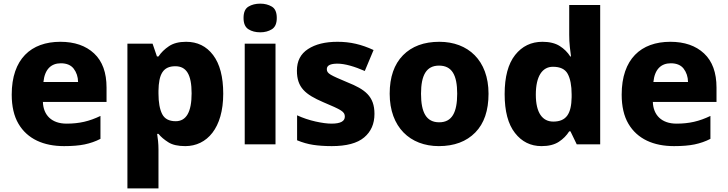

<svg xmlns="http://www.w3.org/2000/svg" viewBox="-20 -787 3969 1047"><path d="M309.1 -559.1C149.4 -559.1 43.9 -465.3 43.9 -271C43.9 -207 56.2 -153.8 80.6 -112.3C129.4 -28.8 218.3 9.8 329.1 9.8C373.5 9.8 411.1 6.8 441.4 0.5C471.7 -5.9 500.5 -15.6 527.8 -29.8V-154.8C466.8 -125.5 412.6 -112.8 342.8 -112.8C262.2 -112.8 216.3 -158.7 213.9 -231H561V-309.1C561 -391.1 538.6 -453.1 493.2 -495.6C447.8 -538.1 386.2 -559.1 309.1 -559.1ZM312 -441.9C343.3 -441.9 366.7 -432.1 381.8 -412.6C397 -392.6 405.3 -368.7 405.8 -339.8H216.8C224.1 -410.6 259.8 -441.9 312 -441.9Z M995.1 -559.1C956.5 -559.1 925.3 -551.3 901.4 -535.2C877.4 -519 858.4 -500.5 844.2 -479H835.9L812 -548.8H674.8V240.2H844.2V27.8C844.2 -3.9 840.8 -31.7 836.9 -57.1H844.2C857.4 -40.5 875.5 -25.4 897.9 -11.2C919.9 2.9 950.7 9.8 990.2 9.8C1108.9 9.8 1197.3 -88.9 1197.3 -275.9C1197.3 -368.2 1178.7 -438.5 1142.1 -486.8C1105.5 -535.2 1056.2 -559.1 995.1 -559.1ZM936 -425.8C996.1 -425.8 1024.9 -380.9 1024.9 -277.8C1024.9 -176.8 996.1 -126 938 -126C901.9 -126 877.4 -139.2 864.3 -165C851.1 -190.9 844.2 -228.5 844.2 -276.9V-292C845.7 -381.3 868.2 -425.8 936 -425.8Z M1399.4 -767.1C1374 -767.1 1352.5 -761.7 1335 -751C1316.9 -740.2 1308.1 -719.7 1308.1 -689C1308.1 -659.2 1316.9 -638.7 1335 -627.4C1352.5 -616.2 1374 -610.8 1399.4 -610.8C1423.3 -610.8 1444.3 -616.2 1462.4 -627.4C1480.5 -638.7 1489.3 -659.2 1489.3 -689C1489.3 -719.7 1480.5 -740.2 1462.4 -751C1444.3 -761.7 1423.3 -767.1 1399.4 -767.1ZM1314.5 -548.8V0H1482.4V-548.8Z M2022 -166C2022 -262.2 1970.2 -299.8 1875 -337.9C1780.8 -377.9 1762.2 -385.3 1762.2 -410.2C1762.2 -430.2 1781.7 -439.9 1820.3 -439.9C1861.3 -439.9 1914.6 -423.8 1969.2 -399.9L2017.1 -514.2C1950.7 -544.9 1890.6 -559.1 1820.3 -559.1C1753.4 -559.1 1700.2 -545.9 1659.7 -519.5C1619.1 -493.2 1599.1 -454.1 1599.1 -401.9C1599.1 -309.6 1645 -272 1742.2 -230C1842.8 -187.5 1860.4 -178.2 1860.4 -150.9C1860.4 -127 1838.9 -112.8 1788.1 -112.8C1764.2 -112.8 1734.9 -116.7 1700.2 -124.5C1665.5 -132.3 1631.8 -143.6 1600.1 -158.2V-22C1629.4 -9.8 1658.7 -1.5 1687.5 2.9C1716.3 7.3 1750.5 9.8 1789.1 9.8C1869.1 9.8 1928.2 -5.9 1965.8 -37.6C2003.4 -69.3 2022 -111.8 2022 -166Z M2644 -275.9C2644 -458 2532.2 -559.1 2376 -559.1C2292 -559.1 2226.1 -534.7 2177.7 -485.8C2129.4 -436.5 2105 -366.7 2105 -275.9C2105 -93.3 2216.8 9.8 2373 9.8C2457 9.8 2523.4 -15.1 2571.8 -64.5C2620.1 -113.8 2644 -184.1 2644 -275.9ZM2275.9 -275.9C2275.9 -377.4 2305.2 -429.2 2374 -429.2C2444.8 -429.2 2473.1 -377.4 2473.1 -275.9C2473.1 -173.8 2444.8 -120.1 2375 -120.1C2304.7 -120.1 2275.9 -173.8 2275.9 -275.9Z M2933.1 9.8C2971.7 9.8 3003.4 2 3027.3 -13.7C3051.3 -29.3 3069.8 -48.3 3084 -70.8H3090.8L3125 0H3252.9V-759.8H3084V-597.2C3084 -575.2 3085 -552.7 3087.4 -530.8C3089.8 -508.3 3091.8 -491.2 3093.8 -479H3089.8C3075.2 -502 3056.2 -521 3032.2 -536.1C3008.3 -551.3 2976.6 -559.1 2938 -559.1C2877 -559.1 2827.1 -535.2 2789.1 -487.3C2751 -439 2731.9 -368.2 2731.9 -273.9C2731.9 -180.7 2750.5 -109.9 2788.1 -62C2825.2 -14.2 2873.5 9.8 2933.1 9.8ZM2997.1 -124C2938.5 -124 2901.9 -170.9 2901.9 -271C2901.9 -372.6 2938 -422.9 2995.1 -422.9C3034.7 -422.9 3061.5 -410.2 3075.7 -384.3C3089.8 -358.4 3097.2 -320.8 3097.2 -272V-256.8C3095.7 -167.5 3068.8 -124 2997.1 -124Z M3635.3 -559.1C3475.6 -559.1 3370.1 -465.3 3370.1 -271C3370.1 -207 3382.3 -153.8 3406.7 -112.3C3455.6 -28.8 3544.4 9.8 3655.3 9.8C3699.7 9.8 3737.3 6.8 3767.6 0.5C3797.9 -5.9 3826.7 -15.6 3854 -29.8V-154.8C3793 -125.5 3738.8 -112.8 3668.9 -112.8C3588.4 -112.8 3542.5 -158.7 3540 -231H3887.2V-309.1C3887.2 -391.1 3864.7 -453.1 3819.3 -495.6C3773.9 -538.1 3712.4 -559.1 3635.3 -559.1ZM3638.2 -441.9C3669.4 -441.9 3692.9 -432.1 3708 -412.6C3723.1 -392.6 3731.4 -368.7 3731.9 -339.8H3543C3550.3 -410.6 3585.9 -441.9 3638.2 -441.9Z"/></svg>

Font: Noto Reveo Sans
Style: Regular
Weight: 800
Designer: Monotype Design Team
Foundry: Monotype Imaging Inc.
Version: Version 2.007